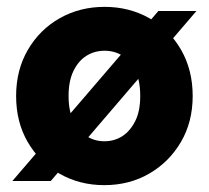

<svg xmlns="http://www.w3.org/2000/svg" viewBox="-20 -528 609 560"><path d="M16 0 442 -496H553L128 0ZM284 12Q212 12 153.5 -21.5Q95 -55 61 -113.5Q27 -172 27 -248Q27 -324 61.5 -383Q96 -442 154.5 -475Q213 -508 285 -508Q357 -508 415.5 -475Q474 -442 508 -383Q542 -324 542 -248Q542 -172 507.5 -113.5Q473 -55 415 -21.5Q357 12 284 12ZM284 -116Q314 -116 337 -131Q360 -146 374.5 -175Q389 -204 389 -248Q389 -292 375 -321.5Q361 -351 337.5 -365.5Q314 -380 285 -380Q256 -380 232.5 -365.5Q209 -351 194.5 -321.5Q180 -292 180 -248Q180 -204 194.5 -175Q209 -146 232.5 -131Q256 -116 284 -116Z"/></svg>

Font: DM Sans 36pt Black
Style: Regular
Weight: 900
Designer: Colophon Foundry, Jonny Pinhorn
Foundry: Colophon Foundry
Version: Version 4.004;gftools[0.9.30]